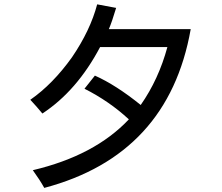

<svg xmlns="http://www.w3.org/2000/svg" viewBox="-20 -829 1040 900"><path d="M449.2 -608.4Q340.8 -403.3 178.7 -296.9Q152.3 -329.1 122.1 -361.3Q227.5 -434.6 317.4 -560.5Q403.3 -686.5 435.5 -808.6L524.4 -792Q504.9 -726.6 490.2 -692.4H874Q769.5 -102.5 187.5 51.8Q167 14.6 133.8 -31.2Q423.8 -99.6 584 -269.5Q492.2 -354.5 376 -413.1L424.8 -474.6Q523.4 -430.7 639.6 -336.9Q723.6 -457 764.6 -608.4Z"/></svg>

Font: MotoyaLCedar
Style: W3 mono
Weight: 400
Version: Version 1.01